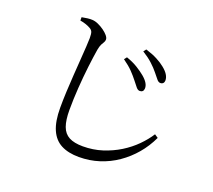

<svg xmlns="http://www.w3.org/2000/svg" viewBox="-131 -921 1261 1137"><g transform="rotate(20 500.0 -352.5)"><path d="M623.1 -496.1Q605.1 -519.1 582.8 -542.3Q560.5 -565.6 522.5 -592.5L535.4 -609.2Q577.5 -594.5 607.5 -575.8Q637.6 -557 657.3 -540.5Q700.8 -504 698.5 -471.1Q697.7 -459.4 691.3 -453.5Q684.9 -447.6 674 -447.6Q661.8 -447.6 650.7 -461.3Q639.6 -474.9 623.1 -496.1ZM721.5 -581.8Q703.8 -604.2 677.4 -628.3Q651.1 -652.4 614 -675.3L626.9 -692Q670.6 -678.7 701 -662.5Q731.4 -646.4 750.1 -630.9Q796.2 -594.8 796.2 -558.2Q796.2 -547.1 789.9 -540.3Q783.6 -533.6 772.5 -533.6Q760.5 -533.6 749.9 -546.9Q739.3 -560.3 721.5 -581.8ZM201.4 -719.5V-740.4Q221.4 -744.1 237.4 -746.2Q253.4 -748.2 266.7 -747.4Q284.6 -746.7 304.5 -737.8Q324.4 -728.9 342.2 -716.2Q360 -703.5 371.3 -690Q382.6 -676.5 382.6 -665.6Q382.6 -655.1 377.3 -647Q371.9 -639 365.9 -627.1Q359.8 -615.2 355.2 -591.4Q347.4 -544 339.5 -478.2Q331.7 -412.4 326.6 -339.7Q321.6 -267 321.6 -199Q321.6 -135.8 335.6 -97.2Q349.6 -58.7 382.1 -41.4Q414.6 -24.2 469.3 -24.2Q533.5 -24.2 591.1 -42.6Q648.7 -61.1 697.6 -91.3Q746.4 -121.6 784.3 -159.8Q822.3 -198.1 847.4 -237.7L869.5 -222.8Q841.8 -163.7 800.8 -115.3Q759.8 -66.9 708.2 -31.3Q656.6 4.4 596 23.8Q535.4 43.2 468.9 43.2Q401.7 43.2 356.5 19.6Q311.3 -3.9 288.5 -56.1Q265.7 -108.2 265.7 -193.3Q265.7 -239.8 268.1 -293.6Q270.5 -347.4 274.3 -401.3Q278.1 -455.2 281.4 -503.4Q284.7 -551.5 287.1 -587.5Q289.4 -623.5 289.4 -640.6Q289.4 -668.2 284.6 -679.6Q279.7 -691 266.4 -697.9Q255 -704.6 237.9 -710.5Q220.8 -716.4 201.4 -719.5Z"/></g></svg>

Font: Noto Serif SC
Style: Regular
Weight: 200
Designer: Ryoko NISHIZUKA 西塚涼子 (kana & ideographs); Frank Grießhammer (Latin, Greek & Cyrillic); Wenlong ZHANG 张文龙 (bopomofo); San
Foundry: Adobe
Version: Version 2.001;hotconv 1.1.0;makeotfexe 2.6.0